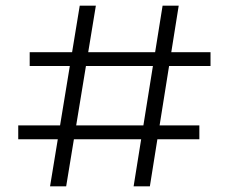

<svg xmlns="http://www.w3.org/2000/svg" viewBox="-20 -659 808 679"><path d="M157 0 262 -639H319L214 0ZM44.5 -166.5V-215.5H685V-166.5ZM452.5 0 555 -639H612L510 0ZM85 -425.5V-474.5H724.5V-425.5Z"/></svg>

Font: Anek Latin Expanded Light
Style: Regular
Weight: 300
Width: 7
Designer: Yesha Goshar
Foundry: Ek Type
Version: Version 1.003